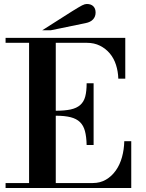

<svg xmlns="http://www.w3.org/2000/svg" viewBox="-20 -944 731 964"><path d="M415 -216Q414 -258 406.5 -286Q399 -314 381.5 -331Q364 -348 334.5 -355.5Q305 -363 260 -363V-25H446Q483 -25 512 -42Q541 -59 561.5 -88Q582 -117 592.5 -155Q603 -193 604 -235H639V0H8V-25H126V-729H8V-754H609V-549H574Q573 -585 562.5 -618Q552 -651 531.5 -675.5Q511 -700 482 -714.5Q453 -729 416 -729H260V-388Q305 -388 335 -394.5Q365 -401 383 -417Q401 -433 408 -459.5Q415 -486 415 -526H450V-216ZM192 -792 343 -888Q361 -899 372.5 -906Q384 -913 392 -917Q400 -921 405.5 -922.5Q411 -924 416 -924Q437 -924 448.5 -912.5Q460 -901 460 -881Q460 -861 447.5 -847Q435 -833 410 -828L235 -792Z"/></svg>

Font: Libre Bodoni
Style: Regular
Weight: 400
Designer: Pablo Impallari, Rodrigo Fuenzalida
Foundry: Pablo Impallari, Rodrigo Fuenzalida
Version: Version 1.001; ttfautohint (v1.5.65-e2d9)